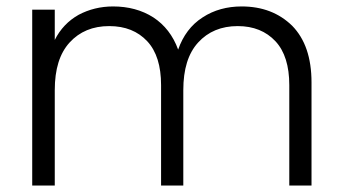

<svg xmlns="http://www.w3.org/2000/svg" viewBox="-20 -576 1062 596"><path d="M730 -556C730 -556 730 -556 730 -556C685 -556 644 -545 609 -522C573 -499 548 -465 533 -422C533 -422 533 -422 533 -422C517 -466 491 -499 456 -522C420 -545 378 -556 331 -556C331 -556 331 -556 331 -556C292 -556 256 -547 224 -530C192 -512 167 -486 150 -452C150 -452 150 -546 150 -546C150 -546 80 -546 80 -546C80 -546 80 0 80 0C80 0 150 0 150 0C150 0 150 -296 150 -296C150 -296 150 -296 150 -296C150 -361 165 -410 196 -444C227 -478 268 -495 319 -495C319 -495 319 -495 319 -495C369 -495 408 -479 437 -448C466 -417 480 -371 480 -312C480 -312 480 0 480 0C480 0 549 0 549 0C549 0 549 -296 549 -296C549 -296 549 -296 549 -296C549 -361 564 -410 595 -444C626 -478 667 -495 718 -495C718 -495 718 -495 718 -495C767 -495 806 -479 835 -448C864 -417 878 -371 878 -312C878 -312 878 0 878 0C878 0 947 0 947 0C947 0 947 -320 947 -320C947 -320 947 -320 947 -320C947 -397 927 -455 887 -496C846 -536 794 -556 730 -556Z"/></svg>

Font: wox.body
Style: Regular
Weight: 500
Designer: Ninad Kale (Devanagari), Jonny Pinhorn (Latin)
Foundry: Indian Type Foundry
Version: ""